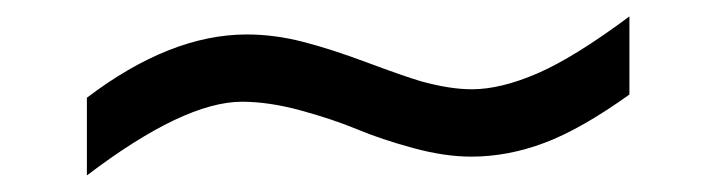

<svg xmlns="http://www.w3.org/2000/svg" viewBox="-20 -415 873 234"><path d="M747.1 -299.8Q688.5 -257.8 643.8 -241Q599.1 -224.1 554.2 -224.1Q522 -224.1 483.4 -234.6Q444.8 -245.1 414.8 -257.6Q384.8 -270 346.2 -280.5Q307.6 -291 274.9 -291Q204.1 -291 85.9 -201.2V-295.9Q187.5 -373 280.8 -373Q314.5 -373 349.4 -364Q384.3 -355 428 -338.6Q471.7 -322.3 493.2 -315.9Q528.3 -306.2 555.2 -306.2Q590.3 -306.2 635.3 -325.7Q680.2 -345.2 747.1 -395Z"/></svg>

Font: Veleka
Style: Bold
Weight: 700
Designer: Stefan Peev, Context Ltd, 2016; SIL International, 1997-2014.
Foundry: Stefan Peev, Context Ltd, 2016
Version: Version 1.000